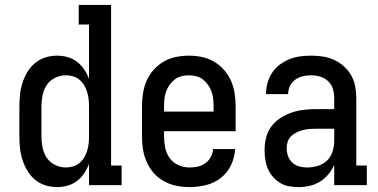

<svg xmlns="http://www.w3.org/2000/svg" viewBox="-20 -755 1540 783"><path d="M213 8Q188 8 164.5 0.5Q141 -7 122.5 -22.5Q104 -38 91.5 -59Q79 -80 71.5 -103.5Q64 -127 61.5 -151.5Q59 -176 59 -200V-320Q59 -344 61.5 -368.5Q64 -393 71.5 -416.5Q79 -440 91.5 -461Q104 -482 122.5 -497.5Q141 -513 164.5 -520.5Q188 -528 213 -528Q235 -528 256 -522Q277 -516 294 -503Q311 -490 323.5 -471.5Q336 -453 343 -433V-655H301V-735H433V-80H476V0H343V-87Q336 -67 323.5 -48.5Q311 -30 294 -17Q277 -4 256 2Q235 8 213 8ZM249 -72Q264 -72 278.5 -76.5Q293 -81 304.5 -90.5Q316 -100 323.5 -113Q331 -126 335.5 -140.5Q340 -155 341.5 -170Q343 -185 343 -200V-320Q343 -335 341.5 -350Q340 -365 335.5 -379.5Q331 -394 323.5 -407Q316 -420 304.5 -429.5Q293 -439 278.5 -443.5Q264 -448 249 -448Q226 -448 204.5 -437.5Q183 -427 170.5 -408Q158 -389 153.5 -366Q149 -343 149 -320V-200Q149 -177 153.5 -154Q158 -131 170.5 -112Q183 -93 204.5 -82.5Q226 -72 249 -72Z M752 8Q725 8 698.5 2.5Q672 -3 648.5 -16Q625 -29 607 -49.5Q589 -70 578 -95Q567 -120 563 -146.5Q559 -173 559 -200V-320Q559 -347 563 -373.5Q567 -400 577.5 -424.5Q588 -449 606 -469.5Q624 -490 647 -503.5Q670 -517 696.5 -522.5Q723 -528 750 -528Q777 -528 803.5 -522.5Q830 -517 853 -503.5Q876 -490 894 -469.5Q912 -449 922.5 -424.5Q933 -400 937 -373.5Q941 -347 941 -320V-220H649V-200Q649 -177 653.5 -153.5Q658 -130 671.5 -111Q685 -92 707 -82Q729 -72 752 -72Q769 -72 786 -75.5Q803 -79 817 -89Q831 -99 839.5 -114.5Q848 -130 849 -147H939Q937 -113 922 -81.5Q907 -50 880 -29Q853 -8 819.5 0Q786 8 752 8ZM649 -300H851V-320Q851 -335 849.5 -350.5Q848 -366 843 -380.5Q838 -395 829 -408Q820 -421 808 -430.5Q796 -440 780.5 -444Q765 -448 750 -448Q735 -448 719.5 -444Q704 -440 692 -430.5Q680 -421 671 -408Q662 -395 657 -380.5Q652 -366 650.5 -350.5Q649 -335 649 -320Z M1197 8Q1178 8 1158.5 4.5Q1139 1 1122.5 -9Q1106 -19 1093 -34Q1080 -49 1072.5 -66.5Q1065 -84 1062 -103.5Q1059 -123 1059 -142Q1059 -168 1065 -193Q1071 -218 1086 -238.5Q1101 -259 1122.5 -273Q1144 -287 1168 -295.5Q1192 -304 1217.5 -307Q1243 -310 1268 -310H1343V-355Q1343 -374 1337.5 -392.5Q1332 -411 1318 -424Q1304 -437 1285.5 -442.5Q1267 -448 1249 -448Q1231 -448 1214.5 -444Q1198 -440 1184 -430Q1170 -420 1162.5 -404.5Q1155 -389 1155 -371H1065V-372Q1065 -394 1071 -416.5Q1077 -439 1089.5 -458Q1102 -477 1120.5 -491Q1139 -505 1160 -513.5Q1181 -522 1203.5 -525Q1226 -528 1249 -528Q1273 -528 1296.5 -524.5Q1320 -521 1342 -511Q1364 -501 1382 -485Q1400 -469 1412 -448Q1424 -427 1428.5 -403Q1433 -379 1433 -355V-80H1476V0H1343V-83Q1334 -62 1319 -44Q1304 -26 1284.5 -14Q1265 -2 1242.5 3Q1220 8 1197 8ZM1232 -72Q1254 -72 1276 -78.5Q1298 -85 1313.5 -100Q1329 -115 1336 -136.5Q1343 -158 1343 -180V-230H1268Q1255 -230 1241.5 -229Q1228 -228 1215 -224.5Q1202 -221 1189.5 -215Q1177 -209 1167.5 -200Q1158 -191 1153.5 -178Q1149 -165 1149 -151Q1149 -135 1154.5 -119Q1160 -103 1172 -92Q1184 -81 1200 -76.5Q1216 -72 1232 -72Z"/></svg>

Font: Iosevka Curly Slab Medium
Style: Regular
Weight: 500
Monospace: yes
Designer: Belleve Invis
Foundry: Belleve Invis
Version: Version 22.1.2; ttfautohint (v1.8.4)